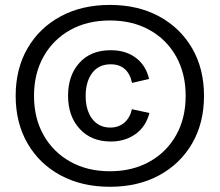

<svg xmlns="http://www.w3.org/2000/svg" viewBox="-20 -734 876 766"><path d="M418.5 11.2Q306.6 11.2 221.9 -34.4Q137.2 -80.1 89.8 -161.9Q42.5 -243.7 42.5 -351.6Q42.5 -459.5 89.8 -541.3Q137.2 -623 221.9 -668.7Q306.6 -714.4 418.5 -714.4Q530.3 -714.4 614.7 -668.7Q699.2 -623 746.6 -541.3Q793.9 -459.5 793.9 -351.6Q793.9 -243.7 746.6 -161.9Q699.2 -80.1 614.7 -34.4Q530.3 11.2 418.5 11.2ZM418.5 -50.8Q508.3 -50.8 576.4 -88.9Q644.5 -127 682.6 -194.6Q720.7 -262.2 720.7 -351.6Q720.7 -440.9 682.6 -508.8Q644.5 -576.7 576.4 -614.5Q508.3 -652.3 418.5 -652.3Q328.6 -652.3 260.5 -614.5Q192.4 -576.7 154.1 -508.8Q115.7 -440.9 115.7 -351.6Q115.7 -262.2 154.1 -194.6Q192.4 -127 260.5 -88.9Q328.6 -50.8 418.5 -50.8ZM421.9 -169.4Q344.2 -169.4 297.9 -220Q251.5 -270.5 251.5 -352.5Q251.5 -433.1 296.9 -483.4Q342.3 -533.7 421.9 -533.7Q481.9 -533.7 522.2 -503.2Q562.5 -472.7 574.7 -418.9L506.8 -403.3Q490.7 -477.5 421.4 -477.5Q374 -477.5 347.9 -442.9Q321.8 -408.2 321.8 -351.6Q321.8 -293.9 348.1 -259.5Q374.5 -225.1 419.9 -225.1Q453.1 -225.1 475.8 -244.4Q498.5 -263.7 506.3 -298.3L576.2 -283.2Q562 -228.5 520.5 -199Q479 -169.4 421.9 -169.4Z"/></svg>

Font: Schibsted Grotesk
Style: Regular
Weight: 400
Designer: Bakken & Baeck AS, Henrik Kongsvoll
Foundry: Schibsted ASA
Version: Version 1.100; ttfautohint (v1.8.4.7-5d5b);gftools[0.9.25]